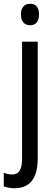

<svg xmlns="http://www.w3.org/2000/svg" viewBox="-46 -758 291 1018"><path d="M65 -681C65 -644 84 -624 114 -624C143 -624 161 -644 161 -681C161 -719 144 -738 114 -738C84 -738 65 -719 65 -681ZM32 240C114 239 154 187 154 81V-537H71V83C71 143 53 167 19 167C3 167 -11 164 -26 158V230C-10 236 8 240 32 240Z"/></svg>

Font: Noto Sans Lao Condensed
Style: Regular
Weight: 400
Width: 3
Designer: Monotype Design Team
Foundry: Monotype Imaging Inc.
Version: Version 2.004